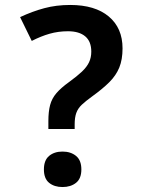

<svg xmlns="http://www.w3.org/2000/svg" viewBox="-20 -744 576 774"><path d="M175 -256Q175 -294 182 -320.5Q189 -347 207.5 -368.5Q226 -390 258 -413Q291 -437 310.5 -455.5Q330 -474 339 -493Q348 -512 348 -536Q348 -577 323.5 -597.5Q299 -618 254 -618Q215 -618 180 -608Q145 -598 108 -579L61 -675Q110 -698 158.5 -711Q207 -724 263 -724Q363 -724 418.5 -677.5Q474 -631 474 -549Q474 -504 461 -472Q448 -440 421 -413Q394 -386 351 -355Q326 -337 310 -322Q294 -307 287.5 -288.5Q281 -270 281 -243V-224H175ZM157 -61Q157 -98 178 -115.5Q199 -133 232 -133Q265 -133 286.5 -115.5Q308 -98 308 -61Q308 -24 286.5 -7Q265 10 232 10Q199 10 178 -7Q157 -24 157 -61Z"/></svg>

Font: Noto Sans Oriya SemiBold
Style: Regular
Weight: 600
Version: Version 2.003